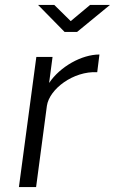

<svg xmlns="http://www.w3.org/2000/svg" viewBox="-20 -762 468 782"><path d="M127 0 171 -331C181 -399 278 -473 376 -468L385 -540C313 -540 225 -491 180 -424L194 -530H128L57 0ZM268 -676 201 -742H135L243 -632H294L428 -742H347Z"/></svg>

Font: Cheyenne Sans Light
Style: Italic
Weight: 300
Italic angle: -8.13011°
Designer: The Public Sans project authors (U.S. Web Design System), Libre Franklin designed by Pablo Impallari and Rodrigo Fuenzal
Foundry: The Cheyenne Sans Project Authors
Version: Version 2.007